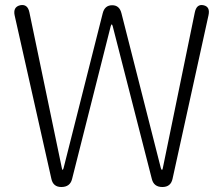

<svg xmlns="http://www.w3.org/2000/svg" viewBox="-20 -750 897 770"><path d="M226 0Q193 0 186 -33L39 -687Q31 -722 61 -729Q91 -735 98 -700L228 -76Q229 -69 231 -69Q233 -69 235 -76L392 -697Q400 -729 430 -729Q459 -729 467 -697L625 -76Q627 -69 629.5 -69Q632 -69 633 -76L761 -699Q768 -735 796 -729Q824 -723 816 -688L672 -33Q665 0 631 0Q597 0 589 -32L432 -645Q430 -652 428 -652Q426 -652 424 -645L269 -32Q261 0 226 0Z"/></svg>

Font: Resource Han Rounded JP Light
Style: Regular
Weight: 300
Designer: Cyano Hao (round all glyphs); Ryoko NISHIZUKA 西塚涼子 (kana, bopomofo & ideographs); Paul D. Hunt (Latin, Greek & Cyrillic)
Foundry: Cyano Hao
Version: 0.990